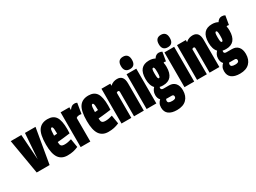

<svg xmlns="http://www.w3.org/2000/svg" viewBox="-50 -1588 3493 2617"><g transform="rotate(-30 1697.0 -279.5)"><path d="M96 0 3 -547H170L198 -148L227 -547H393L299 0Z M579 10Q486 10 440.5 -56Q395 -122 395 -265Q395 -424 442 -490.5Q489 -557 586 -557Q674 -557 713.5 -498Q753 -439 753 -303Q753 -292 752 -272Q751 -252 751 -238Q727 -235 689 -230Q651 -225 613.5 -221.5Q576 -218 552 -216V-206Q552 -173 565.5 -156.5Q579 -140 621 -140Q647 -140 674 -145.5Q701 -151 727 -159L749 -25Q708 -7 668 1.5Q628 10 579 10ZM552 -316Q563 -316 578 -317.5Q593 -319 602 -320Q602 -366 599.5 -389.5Q597 -413 591.5 -421.5Q586 -430 578 -430Q570 -430 564.5 -421.5Q559 -413 556 -389Q553 -365 552 -316Z M926 -547V-504Q947 -532 964.5 -544.5Q982 -557 1010 -557Q1017 -557 1027 -555.5Q1037 -554 1050 -548L1023 -384Q1013 -387 1003 -387.5Q993 -388 988 -388Q975 -388 964 -384.5Q953 -381 940 -371V0H788V-547Z M1222 10Q1129 10 1083.5 -56Q1038 -122 1038 -265Q1038 -424 1085 -490.5Q1132 -557 1229 -557Q1317 -557 1356.5 -498Q1396 -439 1396 -303Q1396 -292 1395 -272Q1394 -252 1394 -238Q1370 -235 1332 -230Q1294 -225 1256.5 -221.5Q1219 -218 1195 -216V-206Q1195 -173 1208.5 -156.5Q1222 -140 1264 -140Q1290 -140 1317 -145.5Q1344 -151 1370 -159L1392 -25Q1351 -7 1311 1.5Q1271 10 1222 10ZM1195 -316Q1206 -316 1221 -317.5Q1236 -319 1245 -320Q1245 -366 1242.5 -389.5Q1240 -413 1234.5 -421.5Q1229 -430 1221 -430Q1213 -430 1207.5 -421.5Q1202 -413 1199 -389Q1196 -365 1195 -316Z M1431 0V-547H1570V-514Q1599 -540 1626.5 -548.5Q1654 -557 1680 -557Q1782 -557 1782 -429V0H1628V-382Q1628 -396 1622 -401Q1616 -406 1609 -406Q1597 -406 1585 -396V0Z M1903 -584Q1815 -584 1815 -681Q1815 -779 1903 -779Q1944 -779 1966.5 -755Q1989 -731 1989 -681Q1989 -584 1903 -584ZM1826 0V-547H1979V0Z M2183 -166Q2154 -166 2130 -172Q2127 -165 2127 -155Q2127 -126 2165 -126H2251Q2314 -126 2348.5 -86Q2383 -46 2383 26Q2383 116 2331 168Q2279 220 2181 220Q2097 220 2051.5 185.5Q2006 151 2006 82Q2006 45 2019.5 19Q2033 -7 2052 -22Q2022 -54 2022 -104Q2022 -140 2034.5 -165.5Q2047 -191 2065 -209Q2017 -258 2017 -362Q2017 -557 2183 -557Q2238 -557 2276 -535Q2305 -583 2351 -583Q2380 -583 2403 -570L2379 -430Q2374 -431 2368.5 -432.5Q2363 -434 2355 -434Q2348 -434 2342 -430Q2349 -399 2349 -362Q2349 -166 2183 -166ZM2183 -280Q2194 -280 2199 -296.5Q2204 -313 2204 -362Q2204 -411 2199 -427Q2194 -443 2183 -443Q2171 -443 2166 -427Q2161 -411 2161 -362Q2161 -313 2166 -296.5Q2171 -280 2183 -280ZM2117 41Q2117 62 2133 71Q2149 80 2187 80Q2244 80 2244 44Q2244 14 2213 14H2146Q2136 14 2127 13Q2117 23 2117 41Z M2499 -584Q2411 -584 2411 -681Q2411 -779 2499 -779Q2540 -779 2562.5 -755Q2585 -731 2585 -681Q2585 -584 2499 -584ZM2422 0V-547H2575V0Z M2620 0V-547H2759V-514Q2788 -540 2815.5 -548.5Q2843 -557 2869 -557Q2971 -557 2971 -429V0H2817V-382Q2817 -396 2811 -401Q2805 -406 2798 -406Q2786 -406 2774 -396V0Z M3174 -166Q3145 -166 3121 -172Q3118 -165 3118 -155Q3118 -126 3156 -126H3242Q3305 -126 3339.5 -86Q3374 -46 3374 26Q3374 116 3322 168Q3270 220 3172 220Q3088 220 3042.5 185.5Q2997 151 2997 82Q2997 45 3010.5 19Q3024 -7 3043 -22Q3013 -54 3013 -104Q3013 -140 3025.5 -165.5Q3038 -191 3056 -209Q3008 -258 3008 -362Q3008 -557 3174 -557Q3229 -557 3267 -535Q3296 -583 3342 -583Q3371 -583 3394 -570L3370 -430Q3365 -431 3359.5 -432.5Q3354 -434 3346 -434Q3339 -434 3333 -430Q3340 -399 3340 -362Q3340 -166 3174 -166ZM3174 -280Q3185 -280 3190 -296.5Q3195 -313 3195 -362Q3195 -411 3190 -427Q3185 -443 3174 -443Q3162 -443 3157 -427Q3152 -411 3152 -362Q3152 -313 3157 -296.5Q3162 -280 3174 -280ZM3108 41Q3108 62 3124 71Q3140 80 3178 80Q3235 80 3235 44Q3235 14 3204 14H3137Q3127 14 3118 13Q3108 23 3108 41Z"/></g></svg>

Font: Georama ExtraCondensed ExtraBold
Style: Regular
Weight: 800
Width: 2
Designer: Jean-Baptiste Levee
Foundry: Production Type
Version: Version 1.000